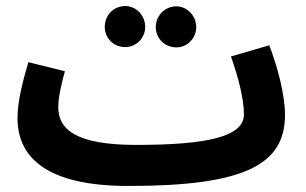

<svg xmlns="http://www.w3.org/2000/svg" viewBox="-20 -595 1014 636"><path d="M395 -439C431 -439 461 -469 461 -506C461 -544 431 -575 395 -575C356 -575 327 -544 327 -506C327 -469 356 -439 395 -439ZM564 -438C600 -438 630 -468 630 -505C630 -543 600 -574 564 -574C526 -574 496 -543 496 -505C496 -468 526 -438 564 -438ZM405 21 406 20V21C791 21 924 -50 924 -214C924 -284 898 -377 872 -445L745 -408C770 -337 788 -267 788 -216C788 -143 670 -115 431 -115C232 -115 173 -166 173 -240C173 -276 185 -322 195 -359L74 -389C59 -338 38 -264 38 -204C38 -71 138 21 405 21Z"/></svg>

Font: Noto Sans Arabic UI SmCn
Style: Bold
Weight: 700
Width: 4
Designer: Monotype Design Team, Nadine Chahine and Nizar Qandah
Foundry: Monotype Imaging Inc.
Version: Version 2.010